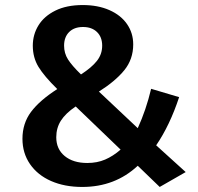

<svg xmlns="http://www.w3.org/2000/svg" viewBox="-20 -726 786 761"><path d="M508 -550Q508 -491 472.5 -447.5Q437 -404 372 -363L526 -218Q559 -290 579 -374L690 -341Q653 -229 599 -150L716 -44L613 15L526 -69Q436 15 306 15Q236 15 182.5 -8.5Q129 -32 99 -75.5Q69 -119 69 -176Q69 -237 103 -282.5Q137 -328 207 -373Q155 -424 132.5 -461Q110 -498 110 -545Q110 -589 132.5 -625.5Q155 -662 199.5 -684Q244 -706 308 -706Q368 -706 413.5 -686Q459 -666 483.5 -630.5Q508 -595 508 -550ZM234 -545Q234 -515 249.5 -490.5Q265 -466 301 -431Q343 -458 364 -484.5Q385 -511 385 -545Q385 -579 364.5 -599Q344 -619 309 -619Q274 -619 254 -599Q234 -579 234 -545ZM203 -182Q203 -135 236.5 -107.5Q270 -80 326 -80Q365 -80 396.5 -93.5Q428 -107 458 -133L280 -304Q240 -277 221.5 -248Q203 -219 203 -182Z"/></svg>

Font: Fira Sans Medium
Style: Regular
Weight: 500
Designer: bBox Type GmbH & Carrois Corporate GbR & Edenspiekermann AG
Foundry: bBox Type GmbH & Carrois Corporate GbR & Edenspiekermann AG
Version: Version 4.301